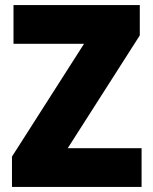

<svg xmlns="http://www.w3.org/2000/svg" viewBox="-20 -734 600 754"><path d="M536 0H27V-119L310 -562H33V-714H529V-595L246 -152H536Z"/></svg>

Font: Noto Sans Gujarati SemiCondensed Black
Style: Regular
Weight: 900
Width: 4
Designer: Jelle Bosma - Monotype Design Team, Universal Thirst
Foundry: Monotype Imaging Inc.
Version: Version 2.106; ttfautohint (v1.8.4.7-5d5b)